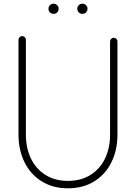

<svg xmlns="http://www.w3.org/2000/svg" viewBox="-20 -1000 735 1038"><path d="M575 -776Q575 -784 581 -790Q587 -796 595 -796Q603 -796 609 -790Q615 -784 615 -776V-272Q615 -189 582.5 -123Q550 -57 489.5 -19.5Q429 18 347 18Q266 18 205.5 -19.5Q145 -57 112.5 -123Q80 -189 80 -272V-785Q80 -793 86 -799Q92 -805 100 -805Q108 -805 114 -799Q120 -793 120 -785V-272Q120 -200 147 -143.5Q174 -87 225.5 -54.5Q277 -22 347 -22Q418 -22 469.5 -54.5Q521 -87 548 -143.5Q575 -200 575 -272ZM242 -953Q242 -964 250 -972Q258 -980 270 -980Q281 -980 289 -972Q297 -964 297 -953Q297 -941 289 -933Q281 -925 270 -925Q258 -925 250 -933Q242 -941 242 -953ZM398 -953Q398 -964 406 -972Q414 -980 426 -980Q437 -980 445 -972Q453 -964 453 -953Q453 -941 445 -933Q437 -925 426 -925Q414 -925 406 -933Q398 -941 398 -953Z"/></svg>

Font: Tsukimi Rounded Light
Style: Regular
Weight: 300
Designer: Takashi Funayama
Foundry: Takashi Funayama
Version: Version 1.032; ttfautohint (v1.8.3)